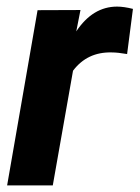

<svg xmlns="http://www.w3.org/2000/svg" viewBox="-20 -559 421 579"><path d="M363.3 -396Q335 -400.9 316.9 -400.9Q243.2 -402.8 200.2 -345.7L139.2 0H1.5L93.3 -528.3L222.7 -528.8L210 -464.4Q259.8 -539.1 333 -539.1Q353.5 -539.1 380.9 -532.2Z"/></svg>

Font: TypoPRO Roboto
Style: Bold Italic
Weight: 700
Italic angle: -12°
Designer: Google
Version: Version 2.136; 2016